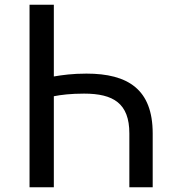

<svg xmlns="http://www.w3.org/2000/svg" viewBox="-20 -786 740 806"><path d="M104 -766V0H206V-382C236 -388 277 -393 333 -393C456 -393 523 -352 523 -226V0H621V-226C621 -411 517 -477 343 -477C283 -477 242 -471 206 -465V-766Z"/></svg>

Font: Kawkab Mono Light
Style: Bold
Weight: 400
Monospace: yes
Designer: Abdullah Arif
Foundry: Abdullah Arif
Version: Version 1.000;PS 000.500;hotconv 1.0.88;makeotf.lib2.5.64775